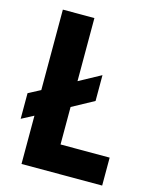

<svg xmlns="http://www.w3.org/2000/svg" viewBox="-111 -802 695 876"><g transform="rotate(15 236.5 -364.5)"><path d="M76 0H457V-132H225V-309L328 -365V-487L225 -431V-729H76V-349L19 -319V-198L76 -228Z"/></g></svg>

Font: Mona Sans SemiCondensed
Style: Bold
Weight: 700
Width: 4
Designer: Deni Anggara
Foundry: GitHub
Version: Version 2.000